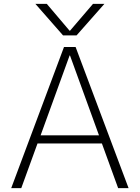

<svg xmlns="http://www.w3.org/2000/svg" viewBox="-20 -973 723 993"><path d="M342 -814 461 -953H520L376 -790H306L163 -953H222L340 -814ZM342 -686H340L190 -273H492ZM507 -231H174L90 0H38L311 -730H371L645 0H591Z"/></svg>

Font: M PLUS 1p Light
Style: Regular
Weight: 300
Version: Version 1.061